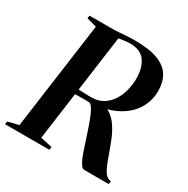

<svg xmlns="http://www.w3.org/2000/svg" viewBox="-187 -899 1024 1047"><g transform="rotate(30 325.0 -375.0)"><path d="M-18 0 -15.5 -18.5 52.5 -35 145 -708 82.5 -725 85 -743H218Q245 -743 269.2 -744.8Q293.5 -746.5 318.2 -748.2Q343 -750 369.5 -750Q459.5 -750 513.5 -729Q567.5 -708 591.2 -668.8Q615 -629.5 615 -574.5Q615 -516.5 587.8 -467.2Q560.5 -418 505.2 -383.8Q450 -349.5 365 -337L380.5 -358.5Q415.5 -358 442 -338.8Q468.5 -319.5 488.2 -290Q508 -260.5 522 -227.2Q536 -194 546 -165Q558 -132 567.8 -105.5Q577.5 -79 587.2 -60.2Q597 -41.5 609 -31.2Q621 -21 637.5 -19L635 0H479.5Q469.5 0 459 -14.8Q448.5 -29.5 438.5 -54.5Q428.5 -79.5 419 -109.5Q405.5 -150 393 -188.2Q380.5 -226.5 368.5 -257.5Q356.5 -288.5 345 -308.5Q333.5 -328.5 321.5 -333Q312 -333 299.2 -333Q286.5 -333 272.5 -333Q258.5 -333 245.5 -333Q232.5 -333 223 -333L228.5 -364.5Q235.5 -364 246.8 -363.8Q258 -363.5 271.2 -363Q284.5 -362.5 296 -362.2Q307.5 -362 315.5 -362Q358.5 -362 389.2 -381Q420 -400 439.8 -431Q459.5 -462 468.8 -499.2Q478 -536.5 478 -572.5Q478 -640 448.8 -681.2Q419.5 -722.5 353.5 -722.5Q341 -722.5 325.5 -720.8Q310 -719 295.2 -716.5Q280.5 -714 270 -710.5L285 -728L190 -35L264 -18.5L261 0Z"/></g></svg>

Font: Merriweather 144pt SemiBold
Style: Italic
Weight: 600
Italic angle: -7.8°
Version: Version 2.101